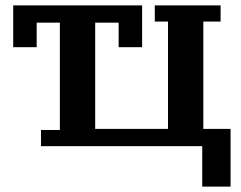

<svg xmlns="http://www.w3.org/2000/svg" viewBox="-20 -542 895 712"><path d="M132 -60H202V-458H116V-367H29V-522H507V-367H420V-458H333V-64H603V-462H554V-522H798V-462H734V-64H835V150H730V0H132Z"/></svg>

Font: IBM Plex Serif SmBld
Style: Regular
Weight: 600
Designer: Mike Abbink, Paul van der Laan, Pieter van Rosmalen
Foundry: Bold Monday
Version: Version 3.001